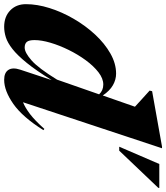

<svg xmlns="http://www.w3.org/2000/svg" viewBox="37 -827 798 922"><g transform="rotate(90 436.0 -366.0)"><path d="M600 -175.5Q537 -75 474 -31Q411 13 358.5 13Q324 13 310.8 -7.2Q297.5 -27.5 309.5 -64L359.5 -215Q314 -141 277.2 -95.8Q240.5 -50.5 210.5 -27Q180.5 -3.5 154.5 4.8Q128.5 13 104 13Q55 13 25 -16Q-5 -45 -5 -91.5Q-5 -145.5 13.8 -205Q32.5 -264.5 65.5 -321.2Q98.5 -378 141.2 -424Q184 -470 232 -497.2Q280 -524.5 328.5 -524.5Q357.5 -524.5 384.2 -509.2Q411 -494 433.5 -460.5L487.5 -615Q474 -627.5 452.8 -646.8Q431.5 -666 410 -685.5L413 -697.5L679 -745H687L466 -77.5Q491.5 -87.5 522.8 -111.2Q554 -135 594 -180ZM167.5 -133Q167.5 -106 176.2 -95.8Q185 -85.5 203.5 -85.5Q227.5 -85.5 265 -118.5Q302.5 -151.5 357.5 -241L428 -443Q409.5 -463 381 -463Q352 -463 322 -439.8Q292 -416.5 264.2 -378.8Q236.5 -341 214.8 -296.8Q193 -252.5 180.2 -209.2Q167.5 -166 167.5 -133ZM679.5 -539.5 762.5 -732H877.5L877 -727L698.5 -539.5Z"/></g></svg>

Font: Newsreader 72pt
Style: Bold Italic
Weight: 700
Italic angle: -17°
Designer: Hugues Gentile
Foundry: Production Type
Version: Version 1.003; ttfautohint (v1.8.3)